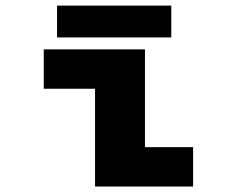

<svg xmlns="http://www.w3.org/2000/svg" viewBox="-20 -680 890 700"><path d="M188 -659.5H604.5V-543.5H188ZM508.5 -143.5H684V0H326.5V-356.5H139.5V-500H508.5Z"/></svg>

Font: League Mono Wide ExtraBold
Style: Regular
Weight: 800
Width: 8
Designer: Tyler Finck
Foundry: The League of Moveable Type / Tyler Finck
Version: Version 2.210